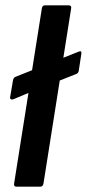

<svg xmlns="http://www.w3.org/2000/svg" viewBox="-20 -703 327 723"><path d="M29.6 -328.9Q24.6 -327.3 20.9 -329.4Q17.2 -331.6 18.2 -337.3L29 -400.9Q31 -411.4 40.1 -414.4L276.9 -508.8Q288.7 -513.1 286.3 -500.3L276.5 -436.1Q274.9 -426.7 265.4 -423.7L87.2 -353.1ZM42.2 0Q31.1 0 33.1 -11.8L137.7 -671.9Q139.7 -683 149.5 -683H237.8Q250 -683 248 -671.9L143.7 -11.8Q141.3 0 131.9 0Z"/></svg>

Font: Sofia Sans Semi Condensed
Style: Italic
Weight: 400
Italic angle: -9°
Designer: Botio Nikoltchev, Ani Petrova
Foundry: lettersoup
Version: Version 4.101